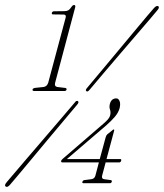

<svg xmlns="http://www.w3.org/2000/svg" viewBox="-26 -731 654 766"><path d="M186 -673.5Q179 -673.5 181 -680Q183 -686 189.5 -686L231.5 -686.5Q240.5 -686.5 246.5 -690Q252.5 -693.5 260 -704.5Q264.5 -711 269.5 -711Q276 -711 274 -702L194 -401Q190 -386.5 202.5 -384L235.5 -380Q240.5 -378.5 239.5 -373.5Q237.5 -368 232 -368H110Q102.5 -368 104 -374.5Q105 -379 115 -380.5L148.5 -384Q162 -386.5 166.5 -401.5L236 -661Q239 -673 227.5 -673ZM395.5 -183Q397.5 -191 402 -195L422 -211Q425 -214.5 427.5 -214.5Q430.5 -214.5 429.5 -210L399 -96.5H453.5Q459 -96.5 457.5 -90Q455.5 -83 449.5 -83H395.5L381.5 -30.5Q378 -17.5 390 -16L416 -12.5Q421 -12 420 -6Q418 0 412.5 0H307.5Q300.5 0 303 -6Q304.5 -11.5 310.5 -12.5L338 -16Q351 -17.5 354.5 -30L368.5 -83H223.5Q216.5 -83 218 -89.5Q219 -93 225 -98L385.5 -236.5Q396 -245.5 403.2 -253.2Q410.5 -261 413.5 -271Q416.5 -284 412.8 -294Q409 -304 412.5 -317Q418.5 -338.5 438 -338.5Q446.5 -338.5 451 -327.8Q455.5 -317 451 -298.5Q445.5 -280.5 432.2 -265Q419 -249.5 397.5 -230.5L241 -96.5H372ZM332 -373.5Q323 -362.5 318.5 -367.5Q313 -371 322 -381Q344.5 -407.5 376 -445.5Q407.5 -483.5 442 -524.5Q476.5 -565.5 507.2 -602.8Q538 -640 560 -666Q582 -692 588 -698.5Q598.5 -710.5 606 -706Q611.5 -700.5 600.5 -688.5Q595 -681.5 573.2 -656Q551.5 -630.5 519.8 -593.8Q488 -557 453 -516Q418 -475 386 -437.5Q354 -400 332 -373.5ZM271.5 -321Q278.5 -331.5 285 -327.5Q290.5 -323 281.5 -313Q260 -287.5 228.5 -250Q197 -212.5 162.2 -171Q127.5 -129.5 96 -91.5Q64.5 -53.5 42.2 -27.2Q20 -1 14 6Q3 18.5 -3.5 13Q-10 8.5 1 -4.5Q6.5 -11 28.8 -37.2Q51 -63.5 83.2 -101Q115.5 -138.5 150.8 -179.8Q186 -221 218 -258.2Q250 -295.5 271.5 -321Z"/></svg>

Font: Fraunces 144pt S050 Thin
Style: Italic
Weight: 100
Italic angle: -16°
Version: Version 1.000; ttfautohint (v1.8.3)